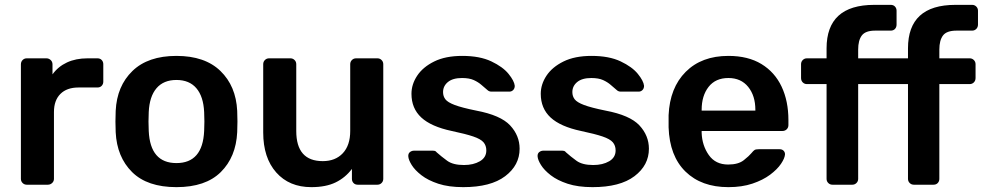

<svg xmlns="http://www.w3.org/2000/svg" viewBox="-20 -760 4047 790"><path d="M90 0Q80 0 73 -7Q66 -14 66 -24V-495Q66 -506 73 -513Q80 -520 90 -520H171Q181 -520 188.5 -513Q196 -506 196 -495V-454Q219 -486 255.5 -503Q292 -520 340 -520H381Q392 -520 398.5 -513Q405 -506 405 -496V-424Q405 -414 398.5 -407Q392 -400 381 -400H303Q255 -400 228.5 -373.5Q202 -347 202 -299V-24Q202 -14 194.5 -7Q187 0 177 0Z M706 10Q586 10 523.5 -52Q461 -114 456 -216Q455 -234 455 -260Q455 -286 456 -304Q461 -406 525 -468Q589 -530 706 -530Q823 -530 887 -468Q951 -406 956 -304Q957 -286 957 -260Q957 -234 956 -216Q951 -114 888.5 -52Q826 10 706 10ZM706 -89Q814 -89 820 -221Q821 -236 821 -260Q821 -284 820 -299Q817 -363 788 -397Q759 -431 706 -431Q653 -431 624 -397Q595 -363 592 -299Q591 -284 591 -260Q591 -236 592 -221Q598 -89 706 -89Z M1261 10Q1170 10 1116.5 -50.5Q1063 -111 1063 -215V-496Q1063 -506 1070 -513Q1077 -520 1087 -520H1175Q1185 -520 1192 -513Q1199 -506 1199 -496V-221Q1199 -97 1308 -97Q1360 -97 1390.5 -129.5Q1421 -162 1421 -221V-496Q1421 -506 1428 -513Q1435 -520 1445 -520H1533Q1543 -520 1550 -513Q1557 -506 1557 -496V-24Q1557 -14 1550 -7Q1543 0 1533 0H1452Q1441 0 1434.5 -7Q1428 -14 1428 -24V-65Q1401 -29 1361 -9.5Q1321 10 1261 10Z M1886 10Q1826 10 1783.5 -4Q1741 -18 1714 -39Q1687 -60 1674 -81Q1661 -102 1660 -116Q1659 -128 1666.5 -134Q1674 -140 1683 -140H1762Q1766 -140 1769.5 -139Q1773 -138 1777 -133Q1796 -116 1820 -98.5Q1844 -81 1889 -81Q1928 -81 1954.5 -96.5Q1981 -112 1981 -141Q1981 -161 1969.5 -174.5Q1958 -188 1927 -198.5Q1896 -209 1839 -221Q1754 -239 1713.5 -276.5Q1673 -314 1673 -374Q1673 -413 1696.5 -448.5Q1720 -484 1766.5 -507Q1813 -530 1882 -530Q1954 -530 2001.5 -507.5Q2049 -485 2072.5 -456Q2096 -427 2098 -407Q2098 -396 2091.5 -389.5Q2085 -383 2076 -383H2002Q1992 -383 1985 -390Q1973 -400 1960.5 -411Q1948 -422 1929.5 -430.5Q1911 -439 1881 -439Q1843 -439 1823 -422.5Q1803 -406 1803 -381Q1803 -364 1812.5 -351.5Q1822 -339 1851 -328Q1880 -317 1939 -305Q2040 -286 2079 -244Q2118 -202 2118 -148Q2118 -80 2058.5 -35Q1999 10 1886 10Z M2418 10Q2358 10 2315.5 -4Q2273 -18 2246 -39Q2219 -60 2206 -81Q2193 -102 2192 -116Q2191 -128 2198.5 -134Q2206 -140 2215 -140H2294Q2298 -140 2301.5 -139Q2305 -138 2309 -133Q2328 -116 2352 -98.5Q2376 -81 2421 -81Q2460 -81 2486.5 -96.5Q2513 -112 2513 -141Q2513 -161 2501.5 -174.5Q2490 -188 2459 -198.5Q2428 -209 2371 -221Q2286 -239 2245.5 -276.5Q2205 -314 2205 -374Q2205 -413 2228.5 -448.5Q2252 -484 2298.5 -507Q2345 -530 2414 -530Q2486 -530 2533.5 -507.5Q2581 -485 2604.5 -456Q2628 -427 2630 -407Q2630 -396 2623.5 -389.5Q2617 -383 2608 -383H2534Q2524 -383 2517 -390Q2505 -400 2492.5 -411Q2480 -422 2461.5 -430.5Q2443 -439 2413 -439Q2375 -439 2355 -422.5Q2335 -406 2335 -381Q2335 -364 2344.5 -351.5Q2354 -339 2383 -328Q2412 -317 2471 -305Q2572 -286 2611 -244Q2650 -202 2650 -148Q2650 -80 2590.5 -35Q2531 10 2418 10Z M2977 10Q2866 10 2800.5 -54Q2735 -118 2731 -236Q2731 -245 2731 -261Q2731 -277 2731 -286Q2736 -399 2801.5 -464.5Q2867 -530 2977 -530Q3058 -530 3113 -496.5Q3168 -463 3196 -403.5Q3224 -344 3224 -266V-245Q3224 -235 3217 -228Q3210 -221 3199 -221H2867V-213Q2869 -161 2896.5 -122Q2924 -83 2976 -83Q3018 -83 3040.5 -101Q3063 -119 3071 -129Q3080 -140 3085 -143Q3090 -146 3102 -146H3188Q3198 -146 3204 -140Q3210 -134 3210 -125Q3209 -109 3193.5 -86Q3178 -63 3148.5 -41Q3119 -19 3076 -4.5Q3033 10 2977 10ZM2867 -305H3088V-308Q3088 -366 3058.5 -402.5Q3029 -439 2977 -439Q2924 -439 2895.5 -402.5Q2867 -366 2867 -308Z M3405 0Q3395 0 3388 -7Q3381 -14 3381 -24V-414H3300Q3290 -414 3283 -421Q3276 -428 3276 -439V-496Q3276 -506 3283 -513Q3290 -520 3300 -520H3381V-561Q3381 -740 3577 -740H3645Q3656 -740 3662.5 -733Q3669 -726 3669 -716V-659Q3669 -648 3662.5 -641Q3656 -634 3645 -634H3581Q3541 -634 3526 -614Q3511 -594 3511 -556V-520H3716V-561Q3716 -740 3911 -740H3980Q3990 -740 3997 -733Q4004 -726 4004 -716V-659Q4004 -648 3997 -641Q3990 -634 3980 -634H3916Q3875 -634 3860 -614Q3845 -594 3845 -556V-520H3970Q3980 -520 3987 -513Q3994 -506 3994 -496V-439Q3994 -428 3987 -421Q3980 -414 3970 -414H3845V-24Q3845 -14 3838.5 -7Q3832 0 3821 0H3740Q3730 0 3723 -7Q3716 -14 3716 -24V-414H3511V-24Q3511 -14 3504 -7Q3497 0 3487 0Z"/></svg>

Font: Rubik Medium
Style: Regular
Weight: 500
Designer: Hubert and Fischer
Foundry: Hubert and Fischer
Version: Version 2.300; ttfautohint (v1.8.4.7-5d5b);gftools[0.9.30]